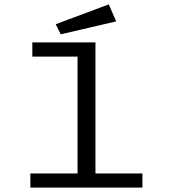

<svg xmlns="http://www.w3.org/2000/svg" viewBox="-20 -859 790 879"><path d="M119 0V-65H335V-600H128V-665H417V-65H632V0ZM258 -702 235 -748 478 -839 512 -761Z"/></svg>

Font: Inconsolata ExtraExpanded
Style: Regular
Weight: 400
Width: 8
Monospace: yes
Designer: Raph Levien, Cyreal, Brenton Simpson
Foundry: Raph Levien, Cyreal, Google
Version: Version 3.000; ttfautohint (v1.8.2.53-6de2)